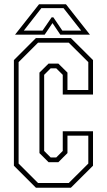

<svg xmlns="http://www.w3.org/2000/svg" viewBox="-20 -878 500 898"><path d="M148 0 45 -103V-597L148 -700H311.5L415 -597V-436H273.5V-528L243 -558.5H217L186.5 -528V-172L217 -141.5H243L273.5 -172V-264H415V-103L311.5 0ZM158 -22H301.5L393 -113V-243.5H295.5V-162L253 -119.5H207L164.5 -162V-538.5L207 -580.5H253L295.5 -538.5V-457H393V-587.5L301.5 -678.5H158L67 -587.5V-113ZM162.5 -858H288.5L400.5 -716H262L225.5 -770L189 -716H50.5ZM173.5 -840 91.5 -735H179L221.5 -797H229.5L271.5 -735H359.5L277 -840Z"/></svg>

Font: Tourney Condensed ExtraLight
Style: Regular
Weight: 200
Width: 3
Designer: Tyler Finck
Foundry: Etcetera Type Co
Version: Version 1.010; ttfautohint (v1.8.3)